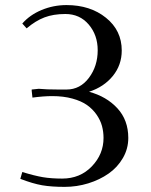

<svg xmlns="http://www.w3.org/2000/svg" viewBox="-20 -729 594 757"><path d="M60.1 -23.9 67.9 -50.8Q115.7 -36.1 148.7 -30.5Q181.6 -24.9 225.1 -24.9Q295.9 -24.9 342 -73Q388.2 -121.1 388.2 -185.1Q388.2 -209.5 382.1 -232.2Q376 -254.9 360.8 -276.9Q345.7 -298.8 323.2 -314.7Q300.8 -330.6 265.6 -340.3Q230.5 -350.1 186 -350.1Q152.3 -350.1 107.9 -344.2L105 -371.1V-376L132.8 -378.9Q162.6 -376 210 -376H242.2Q295.9 -376 330.6 -422.1Q365.2 -468.3 365.2 -530.8Q365.2 -590.8 329.8 -632.3Q294.4 -673.8 237.8 -673.8Q190.4 -673.8 155.3 -660.4Q120.1 -647 85 -617.2L67.9 -636.2Q97.7 -670.4 144.3 -689.7Q190.9 -709 242.2 -709Q335.9 -709 397.9 -658.9Q460 -608.9 460 -529.8Q460 -472.7 424.8 -429.4Q389.6 -386.2 331.1 -367.2Q399.9 -348.6 442.9 -302Q485.8 -255.4 485.8 -185.1Q485.8 -142.6 464.6 -106Q443.4 -69.3 408.2 -44.7Q373 -20 327.9 -6.1Q282.7 7.8 234.9 7.8Q183.1 7.8 146.2 1.5Q109.4 -4.9 60.1 -23.9Z"/></svg>

Font: Dihjauti S
Style: Bold
Weight: 700
Designer: T. Christopher White
Version: Version 3.0.0